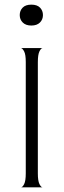

<svg xmlns="http://www.w3.org/2000/svg" viewBox="-20 -807 274 827"><path d="M70 0Q77 0 84 -14Q91 -28 91 -60V-540Q91 -572 84 -585.5Q77 -599 70 -600H164Q157 -600 150 -586Q143 -572 143 -539V-60Q143 -28 150 -14Q157 0 164 0ZM115 -697Q91 -697 78 -710Q65 -723 65 -742Q65 -761 77.5 -774Q90 -787 115 -787Q140 -787 152.5 -774Q165 -761 165 -742Q165 -723 152 -710Q139 -697 115 -697Z"/></svg>

Font: Red Rose Light
Style: Regular
Weight: 300
Designer: Jaikishan Patel
Version: Version 1.001; ttfautohint (v1.8.3)